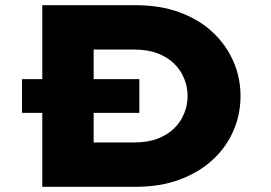

<svg xmlns="http://www.w3.org/2000/svg" viewBox="-20 -720 1045 740"><path d="M65 -285V-415H517V-285ZM143 0V-700H503Q597 -700 672 -672.5Q747 -645 799 -596.5Q851 -548 879 -484.5Q907 -421 907 -350Q907 -278 879 -214.5Q851 -151 798.5 -103Q746 -55 671.5 -27.5Q597 0 503 0ZM341 -126 310 -171H498Q550 -171 588.5 -186Q627 -201 652 -226Q677 -251 690 -283Q703 -315 703 -350Q703 -385 690 -417Q677 -449 652 -474Q627 -499 588.5 -514Q550 -529 498 -529H307L341 -572Z"/></svg>

Font: Lexend Peta ExtraBold
Style: Regular
Weight: 800
Version: Version 1.007